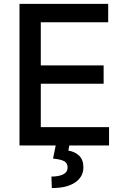

<svg xmlns="http://www.w3.org/2000/svg" viewBox="-20 -747 643 986"><path d="M80.1 0V-727.1H535.6V-632.8H189.5V-411.1H512.2V-316.9H189.5V-94.2H540V0H335.9L331.1 26.4Q364.7 31.7 386.5 52.7Q408.2 73.7 408.2 111.3Q408.7 160.6 366.2 189.7Q323.7 218.8 246.1 218.8L244.1 159.7Q282.2 159.7 304.4 148.4Q326.7 137.2 327.1 114.3Q327.6 91.3 310.5 81.3Q293.5 71.3 252.4 67.4L266.1 0Z"/></svg>

Font: Interop Med
Style: Regular
Weight: 500
Designer: Rasmus Andersson, Google, Jang Haemin
Foundry: jhaemin
Version: Version 1.007